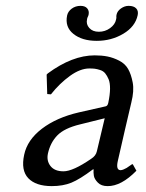

<svg xmlns="http://www.w3.org/2000/svg" viewBox="-20 -629 501 659"><path d="M452.6 -577.1Q444.3 -537.6 403.3 -513.2Q362.3 -488.8 312 -488.8Q261.7 -488.8 231.9 -512.7Q202.1 -536.6 210.4 -576.2Q213.4 -589.8 226.3 -599.4Q239.3 -608.9 256.3 -608.9Q272 -608.9 279.3 -600.3Q286.6 -591.8 284.2 -579.1Q283.2 -574.2 281.2 -570.8Q279.3 -567.4 278.8 -563Q274.9 -545.9 286.4 -533Q297.9 -520 319.3 -520Q340.8 -520 357.9 -532.5Q375 -544.9 378.4 -562Q379.9 -568.4 379.4 -570.8Q378.9 -572.8 379.9 -578.1Q382.3 -590.8 395 -599.9Q407.7 -608.9 421.4 -608.9Q439 -608.9 447.3 -600.3Q455.6 -591.8 452.6 -577.1ZM339.4 -223.1 254.9 -202.1Q200.7 -189 176.8 -164.3Q152.8 -139.6 144.5 -102.1Q139.2 -77.1 153.3 -59.1Q167.5 -41 197.8 -41Q230.5 -41 293 -84Q309.1 -94.2 312.5 -109.9ZM384.3 -76.2Q377.4 -45.4 393.6 -44.9Q398.4 -44.9 404.5 -47.6Q410.6 -50.3 414.8 -52.7Q418.9 -55.2 425.5 -60.1Q432.1 -64.9 434.1 -65.9L436.5 -64L448.2 -43Q396 10.3 349.1 9.8Q327.6 9.8 315.9 -2.2Q304.2 -14.2 302.2 -25.4Q300.3 -36.6 301.3 -47.9H299.3Q253.9 -13.7 225.1 -2Q196.3 9.8 157.7 9.8Q103 9.8 77.1 -17.3Q51.3 -44.4 63 -98.1Q73.7 -148.9 124 -187.3Q174.3 -225.6 250.5 -243.2L343.3 -264.2Q349.6 -266.1 351.6 -275.9Q357.4 -303.2 357.7 -324Q357.9 -344.7 352.8 -356.9Q347.7 -369.1 341.1 -377.2Q334.5 -385.3 323.7 -388.7Q313 -392.1 305.2 -393.1Q297.4 -394 286.6 -394Q255.4 -394 220 -368.4Q184.6 -342.8 154.8 -305.2L142.1 -306.2L140.1 -373L144 -377Q228 -439 305.2 -439Q329.1 -439 348.9 -435.1Q368.7 -431.2 388.9 -420.9Q409.2 -410.6 419.7 -392.3Q430.2 -374 435.5 -345.7Q440.9 -317.4 430.7 -276.9Q429.7 -272.9 408.7 -182.9Q387.7 -92.8 384.3 -76.2Z"/></svg>

Font: Linux Biolinum O
Style: Italic
Weight: 400
Italic angle: -12°
Designer: Philipp H. Poll
Foundry: Philipp H. Poll
Version: Version 1.1.3